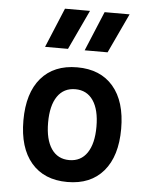

<svg xmlns="http://www.w3.org/2000/svg" viewBox="-56 -841 697 896"><g transform="rotate(5 293.0 -392.5)"><path d="M293 9.8Q184.1 9.8 124 -60.5Q64 -130.9 64 -258.8Q64 -387.2 124 -457.3Q184.1 -527.3 293 -527.3Q401.9 -527.3 461.9 -457.3Q522 -387.2 522 -258.8Q522 -130.9 461.9 -60.5Q401.9 9.8 293 9.8ZM293 -92.8Q347.2 -92.8 376.7 -136.2Q406.2 -179.7 406.2 -258.8Q406.2 -338.4 376.7 -381.6Q347.2 -424.8 293 -424.8Q238.8 -424.8 209.2 -381.6Q179.7 -338.4 179.7 -258.8Q179.7 -179.7 209.2 -136.2Q238.8 -92.8 293 -92.8ZM320.3 -609.4 397.5 -794.9H514.6L427.7 -609.4ZM134.8 -609.4 211.9 -794.9H329.1L242.2 -609.4Z"/></g></svg>

Font: Cascadia Code Medium
Style: Regular
Weight: 500
Monospace: yes
Designer: Aaron Bell
Foundry: Saja Typeworks
Version: Version 2407.024